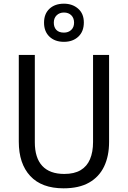

<svg xmlns="http://www.w3.org/2000/svg" viewBox="-20 -1012 694 1042"><path d="M572 -242Q572 -165 545 -108.5Q518 -52 463.5 -21Q409 10 325 10Q206 10 144 -57Q82 -124 82 -243V-714H169V-240Q169 -155 209.5 -111.5Q250 -68 329 -68Q383 -68 417.5 -88.5Q452 -109 468.5 -148Q485 -187 485 -241V-714H572ZM327 -785Q278 -785 248.5 -813Q219 -841 219 -889Q219 -937 248.5 -964.5Q278 -992 327 -992Q373 -992 404 -965Q435 -938 435 -890Q435 -841 405 -813Q375 -785 327 -785ZM327 -835Q351 -835 366.5 -849.5Q382 -864 382 -889Q382 -914 367 -929Q352 -944 327 -944Q303 -944 287.5 -929Q272 -914 272 -889Q272 -864 286 -849.5Q300 -835 327 -835Z"/></svg>

Font: Noto Sans Thai SemiCondensed
Style: Regular
Weight: 400
Width: 4
Designer: Monotype Design Team
Foundry: Monotype Imaging Inc.
Version: Version 2.001